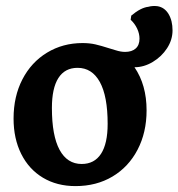

<svg xmlns="http://www.w3.org/2000/svg" viewBox="-20 -619 605 651"><path d="M26 -217Q26 -292 56 -350Q86 -408 139.5 -440.5Q193 -473 260 -473Q284 -473 303.5 -468.5Q323 -464 351 -455Q355 -454 372.5 -448.5Q390 -443 404 -443Q427 -443 440 -454.5Q453 -466 453 -488Q453 -505 445 -522Q437 -539 423 -552L425 -566Q457 -593 483 -596Q497 -600 514 -598Q538 -594 551.5 -571.5Q565 -549 565 -516Q565 -484 546.5 -455.5Q528 -427 498 -409Q468 -391 436 -391Q477 -331 477 -245Q477 -170 446.5 -111.5Q416 -53 361.5 -20.5Q307 12 236 12Q173 12 125.5 -16.5Q78 -45 52 -97Q26 -149 26 -217ZM345 -199Q345 -293 318.5 -341Q292 -389 243 -389Q200 -389 178 -354.5Q156 -320 156 -253Q156 -159 182 -111Q208 -63 257 -63Q300 -63 322.5 -97.5Q345 -132 345 -199Z"/></svg>

Font: Alegreya
Style: Bold
Weight: 700
Designer: Juan Pablo del Peral
Foundry: Huerta Tipografica
Version: Version 2.008; ttfautohint (v1.8)